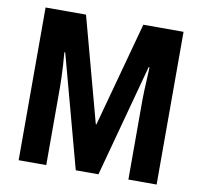

<svg xmlns="http://www.w3.org/2000/svg" viewBox="-79 -799 931 884"><g transform="rotate(10 386.0 -357.0)"><path d="M331 0 189 -526H185Q188 -494 189.5 -465Q191 -436 192 -411.5Q193 -387 193 -368V0H64V-714H253L385 -225H388L521 -714H709V0H577V-369Q577 -391 578 -415Q579 -439 580.5 -467Q582 -495 583 -526H579L437 0Z"/></g></svg>

Font: Noto Sans Khmer ExtraCondensed
Style: Bold
Weight: 700
Width: 2
Designer: Danh Hong and the Monotype Design Team
Foundry: Monotype Imaging Inc.
Version: Version 2.004